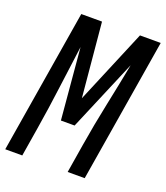

<svg xmlns="http://www.w3.org/2000/svg" viewBox="-144 -829 798 922"><g transform="rotate(20 254.5 -367.5)"><path d="M-9 0 112 -735H218L253 -356L412 -735H518L397 0H310L334 -147Q352 -257 375 -366.5Q398 -476 419 -585L265 -221H195L163 -585Q148 -476 134 -366.5Q120 -257 102 -147L78 0Z"/></g></svg>

Font: Iosevka Medium
Style: Italic
Weight: 500
Italic angle: -9°
Monospace: yes
Designer: Belleve Invis
Foundry: Belleve Invis
Version: Version 32.5.0; ttfautohint (v1.8.4)